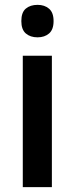

<svg xmlns="http://www.w3.org/2000/svg" viewBox="-20 -772 308 792"><path d="M135 -752Q164 -752 182.5 -736Q201 -720 201 -685Q201 -650 182.5 -634Q164 -618 135 -618Q105 -618 86.5 -634Q68 -650 68 -685Q68 -721 86.5 -736.5Q105 -752 135 -752ZM194 -542V0H74V-542Z"/></svg>

Font: Noto Sans Sinhala SemiCondensed SemiBold
Style: Regular
Weight: 600
Width: 4
Designer: Jelle Bosma - Monotype Design Team
Foundry: Monotype Imaging Inc.
Version: Version 2.006; ttfautohint (v1.8.4.7-5d5b)